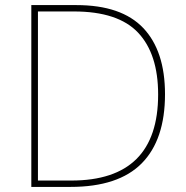

<svg xmlns="http://www.w3.org/2000/svg" viewBox="-20 -734 732 754"><path d="M628 -364Q628 -185 536.5 -92.5Q445 0 257 0H103V-714H280Q457 -714 542.5 -624Q628 -534 628 -364ZM601 -363Q601 -522 522.5 -605.5Q444 -689 270 -689H129V-25H260Q601 -25 601 -363Z"/></svg>

Font: Noto Sans Thaana Thin
Style: Regular
Weight: 100
Designer: David Williams
Foundry: Google Inc.
Version: Version 3.001; ttfautohint (v1.8.4.7-5d5b)